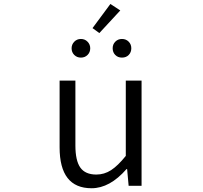

<svg xmlns="http://www.w3.org/2000/svg" viewBox="-20 -954 1040 986"><path d="M450.2 12.7Q286.1 12.7 286.1 -197.3V-540H367.2V-207Q367.2 -128.9 392.6 -93.3Q418 -57.6 474.6 -57.6Q515.6 -57.6 550.3 -80.1Q585 -102.5 626 -153.3V-540H707V0H640.6L632.8 -85.9H629.9Q543.9 12.7 450.2 12.7ZM490.2 -784.2 455.1 -809.6 546.9 -933.6 597.7 -900.4ZM347.7 -706.1Q347.7 -725.6 361.3 -739.7Q375 -753.9 395.5 -753.9Q416 -753.9 429.7 -739.7Q443.4 -725.6 443.4 -706.1Q443.4 -685.5 429.7 -671.9Q416 -658.2 395.5 -658.2Q375 -658.2 361.3 -671.9Q347.7 -685.5 347.7 -706.1ZM641.1 -671.9Q627.9 -658.2 606.4 -658.2Q585 -658.2 571.8 -671.9Q558.6 -685.5 558.6 -706.1Q558.6 -726.6 572.3 -740.2Q585.9 -753.9 606.4 -753.9Q627 -753.9 640.6 -740.2Q654.3 -726.6 654.3 -706.1Q654.3 -685.5 641.1 -671.9Z"/></svg>

Font: GenEi Gothic M SemiLight
Style: Regular
Weight: 350
Designer: o_tamon (Modified); [Source Han Sans]
Ryoko NISHIZUKA  (kana & ideographs); Paul D. Hunt (Latin, Greek & Cyrillic); Wenl
Version: Version 1.1a;Original Version 1.004